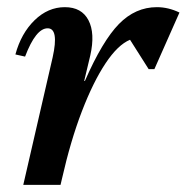

<svg xmlns="http://www.w3.org/2000/svg" viewBox="-20 -516 521 536"><path d="M45 0 127 -356Q145 -437 113 -437Q80 -437 50 -358L23 -364Q39 -423 76.5 -459.5Q114 -496 161 -496Q208 -496 227 -459.5Q246 -423 232 -361L215 -290H217Q266 -402 312 -449Q358 -496 418 -496Q450 -496 481 -481L411 -323H395L343 -405Q309 -391 274.5 -339Q240 -287 208.5 -205Q177 -123 153 -17L149 0Z"/></svg>

Font: Platypi
Style: Italic
Weight: 400
Italic angle: -13°
Designer: David Sargent
Foundry: Bolt Cutter Type
Version: Version 1.200; ttfautohint (v1.8.4.7-5d5b)